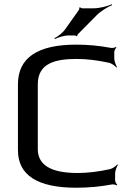

<svg xmlns="http://www.w3.org/2000/svg" viewBox="-20 -869 604 899"><path d="M339 -593C386 -593 436 -587 491 -575C504 -572 519 -560 525 -553L528 -555C523 -563 515 -582 515 -595V-625C515 -632 521 -643 525 -646L523 -649C518 -646 505 -643 498 -645C445 -655 392 -660 337 -660C155 -660 64 -598 64 -474V-166C64 -49 155 10 337 10C394 10 449 5 502 -5C509 -7 522 -4 527 -1L529 -4C525 -7 519 -18 519 -25V-57C519 -70 527 -89 532 -97L529 -99C523 -92 508 -80 495 -77C440 -65 390 -59 343 -59C219 -59 157 -96 157 -171V-475C157 -574 241 -593 339 -593ZM416 -830H365C362 -830 356 -833 355 -835L351 -833C352 -831 351 -824 349 -822L286 -733C274 -715 249 -697 235 -690L237 -686C251 -694 280 -703 302 -703H331C333 -703 338 -701 338 -699L342 -701C341 -702 343 -707 345 -709L431 -796C451 -817 485 -837 505 -845L504 -849C484 -840 446 -830 416 -830Z"/></svg>

Font: Gamestation Storm
Style: Regular
Weight: 400
Designer: Jonas Hecksher
Foundry: Jonas Hecksher, Playtypeª, e-types AS
Version: Version 1.003